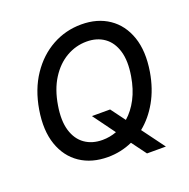

<svg xmlns="http://www.w3.org/2000/svg" viewBox="-139 -872 1058 1072"><g transform="rotate(-20 389.5 -335.5)"><path d="M725.5 -356.5Q709.5 -261.7 668.3 -188.7Q627.1 -115.8 568.2 -68.5L666.9 65.3H554.7L490.8 -21.3Q421.5 9.9 344.1 9.9Q248.2 9.9 180 -35.9Q111.9 -81.7 82.4 -166.9Q52.9 -252.1 72.4 -370Q91.6 -484.7 147 -566.9Q202.4 -649.1 282.3 -693.2Q362.2 -737.2 455.3 -737.2Q550.8 -737.2 618.4 -691.2Q686.1 -645.2 715.6 -560Q745 -474.8 725.5 -356.5ZM337 -235.8H445L507.8 -150.9Q548.7 -186.4 577.6 -241.5Q606.5 -296.5 618.6 -370Q633.2 -457 615.4 -516.5Q597.7 -576 554.7 -606.5Q511.7 -637.1 450.6 -637.1Q386.4 -637.1 329.9 -604.6Q273.4 -572.1 233.7 -509.4Q193.9 -446.7 179.3 -356.5Q164.8 -269.5 182.7 -210.2Q200.6 -150.9 243.8 -120.6Q286.9 -90.2 347.7 -90.2Q391.7 -90.2 432.2 -105.5Z"/></g></svg>

Font: Inter UI Medium
Style: Italic
Weight: 500
Italic angle: 9.39999°
Designer: Rasmus Andersson
Foundry: rsms
Version: 3.2;8d6f07862